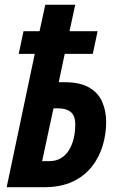

<svg xmlns="http://www.w3.org/2000/svg" viewBox="-20 -781 497 801"><path d="M7.8 0 125 -556.2H58.1L78.1 -650.9H145L168.9 -761.2H293.9L270 -650.9H387.2L367.2 -556.2H250L225.1 -438H250Q314 -438 351.8 -416Q389.6 -394 406.2 -356.4Q422.9 -318.8 422.9 -272Q422.9 -221.2 408.2 -172.6Q393.6 -124 362.5 -85Q331.5 -45.9 282.2 -22.9Q232.9 0 164.1 0ZM155.8 -108.9H187Q213.4 -108.9 233.4 -120.6Q253.4 -132.3 266.8 -153.3Q280.3 -174.3 287.1 -202.1Q293.9 -230 293.9 -262.2Q293.9 -298.3 275.1 -313.7Q256.3 -329.1 221.2 -329.1H203.1Z"/></svg>

Font: Open Sans Condensed
Style: Italic
Weight: 400
Width: 3
Italic angle: -12°
Designer: Monotype Design Team
Foundry: Monotype Imaging Inc.
Version: Version 3.000